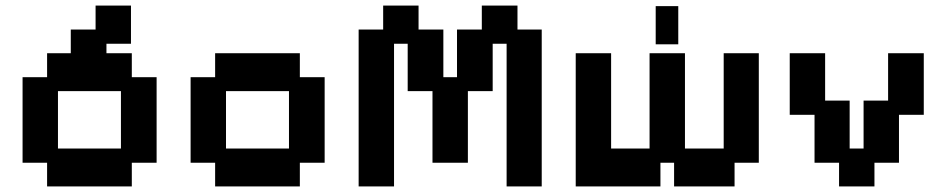

<svg xmlns="http://www.w3.org/2000/svg" viewBox="-20 -658 3397 689"><path d="M149 11V-74H61V-381H149V-467H234V-552H323V-638H450V-501H362V-467H453V-381H542V-74H453V11ZM188 -125H414V-331H188Z M752 11V-74H664V-381H752V-467H1056V-381H1145V-74H1056V11ZM791 -125H1017V-331H791Z M1267 11V-552H1355V-638H1482V-552H1571V-381H1620V-552H1709V-638H1837V-552H1924V11H1798V-501H1748V-331H1659V-74H1532V-331H1443V-501H1394V11Z M2046 11V-467H2173V-125H2311V-467H2438V-125H2577V-467H2703V-74H2616V11H2399V-74H2350V11ZM2333 -499V-636H2414V-499Z M2991 11V-74H2903V-246H2814V-467H2941V-297H3029V-125H3079V-297H3167V-467H3295V-246H3206V-74H3118V11Z"/></svg>

Font: Pixelify Sans
Style: Bold
Weight: 700
Designer: Stefie Justprince
Foundry: Typecalism Foundryline
Version: Version 1.000